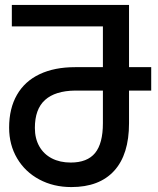

<svg xmlns="http://www.w3.org/2000/svg" viewBox="-20 -745 640 779"><path d="M17 -227Q17 -305 48.8 -360.2Q80.5 -415.5 140.8 -444Q201 -472.5 284.5 -472.5H397.5V-638H28V-725H503.5V-472.5H593.5V-377.5H503.5V-245Q503.5 -118 443.2 -52Q383 14 269.5 14Q197 14 139.5 -16.8Q82 -47.5 49.5 -102.5Q17 -157.5 17 -227ZM121.5 -226Q121.5 -183 139.5 -151.2Q157.5 -119.5 190.2 -102.5Q223 -85.5 267 -85.5Q334 -85.5 365.8 -124.2Q397.5 -163 397.5 -245V-377.5H284.5Q204 -376.5 162.8 -339.5Q121.5 -302.5 121.5 -226Z"/></svg>

Font: JuliaMono Medium
Style: Regular
Weight: 500
Monospace: yes
Designer: cormullion
Foundry: corm
Version: Version 0.054; ttfautohint (v1.8.4)